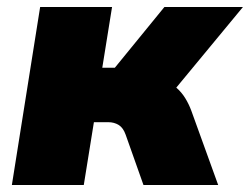

<svg xmlns="http://www.w3.org/2000/svg" viewBox="-20 -530 716 550"><path d="M14 0 95 -510H301L273 -336H309L451 -510H676L485 -279Q500 -266 510.5 -249Q521 -232 528 -213L605 0H391L340 -144Q333 -164 320 -172Q307 -180 290 -180H249L220 0Z"/></svg>

Font: Mulish ExtraBlack
Style: Italic
Weight: 1000
Italic angle: -9°
Designer: Vernon Adams
Foundry: Vernon Adams
Version: Version 3.603; ttfautohint (v1.8.3)